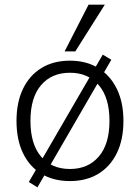

<svg xmlns="http://www.w3.org/2000/svg" viewBox="-20 -771 602 826"><path d="M281 8Q210 8 158.5 -23Q107 -54 79 -112Q51 -170 51 -251Q51 -331 79 -389Q107 -447 158.5 -478.5Q210 -510 281 -510Q351 -510 402.5 -478.5Q454 -447 482.5 -389Q511 -331 511 -251Q511 -170 482.5 -112Q454 -54 402.5 -23Q351 8 281 8ZM281 -44Q359 -44 405 -97.5Q451 -151 451 -251Q451 -351 405 -404.5Q359 -458 281 -458Q202 -458 156.5 -404.5Q111 -351 111 -251Q111 -151 156.5 -97.5Q202 -44 281 -44ZM141 35 104 12 422 -536 459 -514ZM258 -550 361 -751H431L304 -550Z"/></svg>

Font: Mulish ExtraLight Light
Style: Regular
Weight: 300
Version: Version 3.603